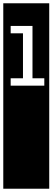

<svg xmlns="http://www.w3.org/2000/svg" viewBox="-32 -937 320 1170"><path d="M-12 -917H268V213H-12ZM33 -734H108V-460H33V-415H238V-460H166V-779H33Z"/></svg>

Font: Zilla Slab Highlight Regular
Style: Regular
Weight: 400
Designer: Typotheque Type Foundry
Foundry: Typotheque type foundry
Version: Version 1.1; 2017; ttfautohint (v1.6)